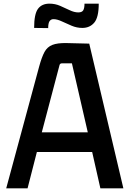

<svg xmlns="http://www.w3.org/2000/svg" viewBox="-20 -1032 707 1052"><path d="M530 0 485 -199H182L131 0H14L195 -669Q209 -720 224 -747.5Q239 -775 267 -786Q295 -797 345 -796L469 -793L656 0ZM305 -671 209 -307H461L374 -685H319Q307 -685 305 -671ZM167 -879Q167 -955 188 -983.5Q209 -1012 251 -1012Q282 -1012 309.5 -1000Q337 -988 362 -976Q387 -964 409 -964Q429 -964 436 -975.5Q443 -987 443 -1012H521Q521 -937 496.5 -908Q472 -879 431 -879Q401 -879 372.5 -891Q344 -903 318.5 -915Q293 -927 273 -927Q259 -927 251.5 -916Q244 -905 244 -878Z"/></svg>

Font: Kdam Thmor Pro
Style: Regular
Weight: 400
Designer: Sovichet Tep, Longdey Hak
Foundry: Anagata Design
Version: Version 1.003; ttfautohint (v1.8.4.7-5d5b)